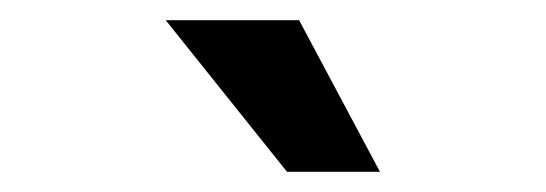

<svg xmlns="http://www.w3.org/2000/svg" viewBox="-20 -755 540 190"><path d="M144 -735H276L356 -585H264Z"/></svg>

Font: Radio Canada Medium
Style: Regular
Weight: 500
Designer: Charles Daoud, Etienne Aubert Bonn, Alexandre Saumier Demers, Jacques Le Bailly
Foundry: Radio-Canada
Version: Version 2.104; ttfautohint (v1.8.4.7-5d5b);gftools[0.9.28.de